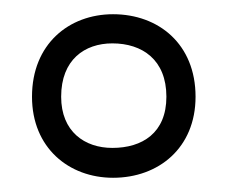

<svg xmlns="http://www.w3.org/2000/svg" viewBox="-20 -672 320 270"><path d="M25 -536C25 -464 77 -422 139 -422C203 -422 255 -464 255 -536C255 -610 203 -652 139 -652C77 -652 25 -610 25 -536ZM66 -536C66 -588 99 -611 138 -611C180 -611 214 -588 214 -536C214 -485 180 -464 138 -464C99 -464 66 -487 66 -536Z"/></svg>

Font: Tajawal Medium
Style: Regular
Weight: 500
Designer: Boutros Fonts
Foundry: Created by Boutros International 2017
Version: Version 1.700